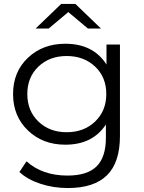

<svg xmlns="http://www.w3.org/2000/svg" viewBox="-20 -751 726 970"><path d="M323 199Q250 199 184.5 177.5Q119 156 78 118L114 64Q194 136 321 136Q421 136 468 89.5Q515 43 515 -55V-122Q448 -20 310 -20Q196 -20 121 -92Q46 -164 46 -276Q46 -388 121 -459Q196 -530 310 -530Q451 -530 518 -425V-526H586V-64Q586 70 520.5 134.5Q455 199 323 199ZM174 -414.5Q118 -361 118 -276Q118 -191 174 -137Q230 -83 317 -83Q404 -83 460.5 -137Q517 -191 517 -276Q517 -361 460.5 -414.5Q404 -468 317 -468Q230 -468 174 -414.5ZM160 -607 289 -731H361L490 -607H424L325 -690L226 -607Z"/></svg>

Font: Belfius21
Style: Regular
Weight: 400
Designer: Montserrat's base design by Julieta Ulanovsky, modified by Coast SPRL for Belfius Bank NV.
Foundry: Montserrat's base design by Julieta Ulanovsky, modified by Coast SPRL for Belfius Bank NV.
Version: Version 2.000;FEAKit 1.0